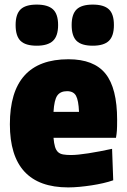

<svg xmlns="http://www.w3.org/2000/svg" viewBox="-20 -807 554 836"><path d="M140 -608Q91 -608 69.5 -629Q48 -650 48 -698Q48 -745 69.5 -766Q91 -787 140 -787Q188 -787 210.5 -766.5Q233 -746 233 -698Q233 -650 210.5 -629Q188 -608 140 -608ZM384 -608Q335 -608 313.5 -629Q292 -650 292 -698Q292 -745 313.5 -766Q335 -787 384 -787Q432 -787 454 -766.5Q476 -746 476 -698Q476 -650 454 -629Q432 -608 384 -608ZM277 9Q23 9 23 -266Q23 -549 278 -549Q389 -549 439.5 -486Q490 -423 490 -285Q490 -254 489 -239Q488 -224 485 -207H213Q215 -183 219.5 -168Q224 -153 232.5 -145Q241 -137 255 -134.5Q269 -132 289 -132Q317 -132 365 -139.5Q413 -147 468 -159L473 -22Q453 -15 429 -9.5Q405 -4 379 0Q353 4 326.5 6.5Q300 9 277 9ZM272 -410Q243 -410 229.5 -391Q216 -372 213 -320H324Q322 -370 311 -390Q300 -410 272 -410Z"/></svg>

Font: Encode Sans Compressed
Style: Black
Weight: 900
Designer: Pablo Impallari, Andres Torresi
Foundry: Pablo Impallari, Andres Torresi
Version: Version 1.000; ttfautohint (v1.00) -l 8 -r 50 -G 200 -x 14 -